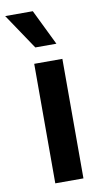

<svg xmlns="http://www.w3.org/2000/svg" viewBox="-114 -821 463 863"><g transform="rotate(-10 118.0 -389.5)"><path d="M83.8 -617.2H180L100.9 -779.5H-25.2ZM66.1 0H194.6V-545.5H66.1Z"/></g></svg>

Font: TID UI Semi Bold
Style: Regular
Weight: 600
Designer: The TID Project Authors
Foundry: Bakken & Bæck
Version: Version 1.001;hotconv 1.0.109;makeotfexe 2.5.65596